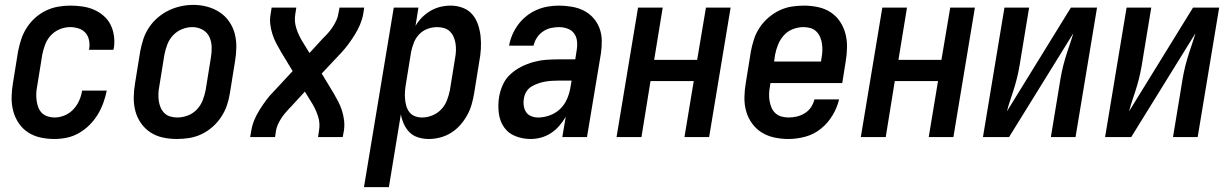

<svg xmlns="http://www.w3.org/2000/svg" viewBox="-20 -561 5040 786"><path d="M203 8Q174 8 146 2Q118 -4 95 -19Q72 -34 56.5 -57Q41 -80 34 -107Q27 -134 27.5 -163Q28 -192 33 -221L54 -351Q59 -376 67 -400.5Q75 -425 89.5 -447.5Q104 -470 124 -488Q144 -506 168 -517.5Q192 -529 217 -533.5Q242 -538 267 -538Q292 -538 317 -534.5Q342 -531 364 -521.5Q386 -512 404 -496.5Q422 -481 432.5 -460Q443 -439 446.5 -414Q450 -389 446 -364Q445 -362 445 -360.5Q445 -359 444 -357H344Q344 -358 344 -358.5Q344 -359 345 -360Q348 -378 344.5 -396Q341 -414 330 -426.5Q319 -439 302 -444.5Q285 -450 267 -450Q246 -450 225 -441.5Q204 -433 188.5 -416.5Q173 -400 165 -379Q157 -358 153 -337L132 -207Q129 -192 128.5 -177.5Q128 -163 130 -148.5Q132 -134 137 -121Q142 -108 151.5 -98.5Q161 -89 175 -84.5Q189 -80 203 -80Q224 -80 244.5 -88.5Q265 -97 280 -113Q295 -129 304 -149Q313 -169 316 -190H417Q412 -165 403 -140Q394 -115 380 -92Q366 -69 346.5 -49.5Q327 -30 303.5 -16.5Q280 -3 254.5 2.5Q229 8 203 8Z M704 8Q675 8 647 2Q619 -4 596 -19Q573 -34 557 -57Q541 -80 534 -107Q527 -134 527.5 -163Q528 -192 533 -221L554 -351Q559 -377 567 -401.5Q575 -426 590 -448.5Q605 -471 626 -489Q647 -507 671 -518.5Q695 -530 720.5 -535.5Q746 -541 772 -541Q801 -541 828.5 -533.5Q856 -526 879 -511Q902 -496 918 -473Q934 -450 941 -423Q948 -396 947.5 -367Q947 -338 942 -309L921 -179Q917 -153 908.5 -128.5Q900 -104 885 -81.5Q870 -59 849.5 -41Q829 -23 804.5 -11.5Q780 0 754.5 4Q729 8 704 8ZM706 -80Q727 -80 748.5 -88Q770 -96 786 -113Q802 -130 810 -151Q818 -172 822 -193L843 -323Q847 -345 846.5 -368Q846 -391 837 -410Q828 -429 809 -439.5Q790 -450 767 -450Q746 -450 725 -441.5Q704 -433 688.5 -416.5Q673 -400 665 -379Q657 -358 653 -337L632 -207Q629 -192 628.5 -177Q628 -162 630 -148Q632 -134 637.5 -121Q643 -108 653 -98Q663 -88 677 -84Q691 -80 706 -80Z M1004 0 1009 -27Q1012 -48 1021 -69.5Q1030 -91 1042.5 -111Q1055 -131 1069 -150Q1083 -169 1100 -186L1178 -270L1129 -351Q1119 -368 1110 -385.5Q1101 -403 1095 -422Q1089 -441 1086.5 -461.5Q1084 -482 1088 -504L1092 -530H1193L1189 -504Q1184 -474 1192.5 -447Q1201 -420 1215 -396L1247 -344L1302 -404Q1304 -406 1306.5 -408.5Q1309 -411 1311 -413Q1321 -423 1329.5 -433.5Q1338 -444 1345 -455.5Q1352 -467 1357.5 -479Q1363 -491 1365 -504L1370 -530H1471L1467 -504Q1463 -482 1454 -460.5Q1445 -439 1432.5 -419Q1420 -399 1406 -380Q1392 -361 1376 -344L1297 -260L1346 -179Q1356 -162 1365 -144.5Q1374 -127 1380 -108Q1386 -89 1388.5 -68.5Q1391 -48 1388 -27L1383 0H1282L1286 -27Q1291 -56 1282.5 -83Q1274 -110 1260 -134L1228 -186L1173 -126Q1171 -124 1168.5 -121.5Q1166 -119 1164 -117Q1155 -107 1146 -96.5Q1137 -86 1130 -74.5Q1123 -63 1117.5 -51Q1112 -39 1110 -27L1106 0Z M1470 205 1592 -530H1693L1681 -455Q1692 -474 1708 -490Q1724 -506 1743 -517Q1762 -528 1783 -533Q1804 -538 1825 -538Q1851 -538 1874.5 -529Q1898 -520 1913.5 -502Q1929 -484 1937 -460Q1945 -436 1947.5 -411.5Q1950 -387 1948.5 -360.5Q1947 -334 1942 -309L1921 -179Q1917 -155 1910.5 -132.5Q1904 -110 1892 -88.5Q1880 -67 1863.5 -48.5Q1847 -30 1826 -17Q1805 -4 1781.5 2Q1758 8 1735 8Q1713 8 1692 1.5Q1671 -5 1656.5 -19.5Q1642 -34 1633.5 -53Q1625 -72 1621 -93L1572 205ZM1707 -80Q1729 -80 1750 -88.5Q1771 -97 1786.5 -113.5Q1802 -130 1810 -151Q1818 -172 1822 -193L1843 -323Q1846 -338 1846.5 -353Q1847 -368 1845 -382Q1843 -396 1837.5 -409Q1832 -422 1822 -432Q1812 -442 1798 -446Q1784 -450 1770 -450Q1750 -450 1730.5 -443Q1711 -436 1696.5 -421Q1682 -406 1674.5 -387Q1667 -368 1663 -349L1642 -219Q1639 -203 1638 -187.5Q1637 -172 1638 -157.5Q1639 -143 1643 -128.5Q1647 -114 1655.5 -102.5Q1664 -91 1678 -85.5Q1692 -80 1707 -80Z M2153 8Q2120 8 2090.5 -3.5Q2061 -15 2043.5 -40Q2026 -65 2022 -98Q2018 -131 2023 -163Q2027 -188 2038 -213Q2049 -238 2069 -256.5Q2089 -275 2113.5 -287.5Q2138 -300 2163.5 -307Q2189 -314 2214.5 -316Q2240 -318 2265 -318H2335L2341 -357Q2344 -375 2342 -393Q2340 -411 2330 -424.5Q2320 -438 2303 -444Q2286 -450 2268 -450Q2251 -450 2234 -446Q2217 -442 2202 -431.5Q2187 -421 2177.5 -406Q2168 -391 2164 -374H2064Q2068 -397 2077.5 -419Q2087 -441 2101.5 -460.5Q2116 -480 2135.5 -495.5Q2155 -511 2177 -520.5Q2199 -530 2222 -534Q2245 -538 2268 -538Q2294 -538 2320.5 -533.5Q2347 -529 2369 -518Q2391 -507 2408 -488.5Q2425 -470 2434 -446Q2443 -422 2443.5 -395.5Q2444 -369 2440 -342L2383 0H2282L2296 -83Q2285 -64 2270 -46.5Q2255 -29 2236 -16.5Q2217 -4 2195.5 2Q2174 8 2153 8ZM2183 -80Q2206 -80 2230 -88.5Q2254 -97 2272.5 -114.5Q2291 -132 2301 -155Q2311 -178 2315 -202L2320 -231H2265Q2251 -231 2237 -230Q2223 -229 2209.5 -226.5Q2196 -224 2182 -219Q2168 -214 2155.5 -206.5Q2143 -199 2135 -186Q2127 -173 2125 -159Q2122 -144 2124 -129Q2126 -114 2133.5 -102.5Q2141 -91 2154.5 -85.5Q2168 -80 2183 -80Z M2504 0 2592 -530H2693L2658 -316H2834L2870 -530H2971L2883 0H2782L2820 -229H2643L2606 0Z M3208 8Q3179 8 3150.5 2Q3122 -4 3098.5 -18.5Q3075 -33 3058.5 -56Q3042 -79 3034.5 -106Q3027 -133 3027.5 -162.5Q3028 -192 3033 -221L3054 -351Q3059 -377 3067 -401.5Q3075 -426 3090 -448.5Q3105 -471 3126 -489Q3147 -507 3171 -518.5Q3195 -530 3220.5 -534Q3246 -538 3271 -538Q3300 -538 3328.5 -532Q3357 -526 3380 -511Q3403 -496 3418.5 -473Q3434 -450 3441 -423Q3448 -396 3447.5 -367Q3447 -338 3442 -309L3428 -221H3134L3132 -207Q3129 -192 3128.5 -177Q3128 -162 3130.5 -147.5Q3133 -133 3138.5 -120Q3144 -107 3154.5 -97.5Q3165 -88 3179 -84Q3193 -80 3208 -80Q3225 -80 3242 -84Q3259 -88 3274.5 -97.5Q3290 -107 3300 -122Q3310 -137 3314 -154H3415Q3407 -120 3388 -88.5Q3369 -57 3340.5 -34Q3312 -11 3277 -1.5Q3242 8 3208 8ZM3149 -309H3341L3343 -323Q3346 -338 3346.5 -353Q3347 -368 3345 -382Q3343 -396 3337.5 -409Q3332 -422 3322 -432Q3312 -442 3298 -446Q3284 -450 3269 -450Q3248 -450 3226.5 -442Q3205 -434 3189.5 -417Q3174 -400 3165.5 -379Q3157 -358 3153 -337Z M3504 0 3592 -530H3693L3658 -316H3834L3870 -530H3971L3883 0H3782L3820 -229H3643L3606 0Z M4004 0 4092 -530H4193L4158 -318Q4154 -291 4148.5 -264.5Q4143 -238 4135 -211Q4127 -184 4118 -158Q4109 -132 4102 -105L4364 -530H4471L4383 0H4282L4317 -212Q4321 -239 4326.5 -265.5Q4332 -292 4340 -319Q4348 -346 4357 -372Q4366 -398 4374 -425L4111 0Z M4504 0 4592 -530H4693L4658 -318Q4654 -291 4648.5 -264.5Q4643 -238 4635 -211Q4627 -184 4618 -158Q4609 -132 4602 -105L4864 -530H4971L4883 0H4782L4817 -212Q4821 -239 4826.5 -265.5Q4832 -292 4840 -319Q4848 -346 4857 -372Q4866 -398 4874 -425L4611 0Z"/></svg>

Font: Iosevka Curly Semibold Oblique
Style: Regular
Weight: 600
Italic angle: -9°
Monospace: yes
Designer: Belleve Invis
Foundry: Belleve Invis
Version: Version 11.1.0; ttfautohint (v1.8.3)